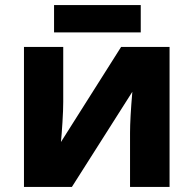

<svg xmlns="http://www.w3.org/2000/svg" viewBox="-20 -733 759 753"><path d="M228 -333Q228 -302 225 -254Q222 -206 219 -176L455 -549H645V0H490V-212Q490 -268 499 -373L262 0H74V-549H228ZM532 -606H192V-713H532Z"/></svg>

Font: Noto Sans UI ExtraBold
Style: Regular
Weight: 800
Designer: Monotype Design Team
Foundry: Monotype Imaging Inc.
Version: Version 1.001